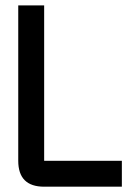

<svg xmlns="http://www.w3.org/2000/svg" viewBox="-20 -704 528 724"><path d="M48.8 -683.6H146.5V-97.7H439.5V0H146.5Q48.8 0 48.8 -97.7Z"/></svg>

Font: BabelStone Runic Elder Futhark
Style: Regular
Weight: 400
Designer: Andrew West
Foundry: BabelStone
Version: Version 3.005 March 14, 2022